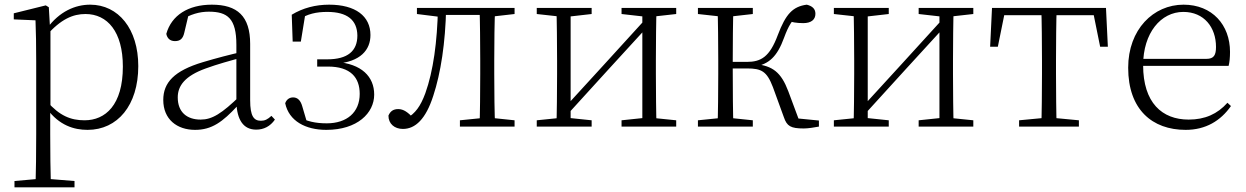

<svg xmlns="http://www.w3.org/2000/svg" viewBox="-20 -542 5334 822"><path d="M42 260H299V233L175 223H154L42 233ZM132 260H198C196 199 195 101 195 32V-71L196 -80V-420L194 -425L189 -511L176 -519L39 -485V-459L132 -455C134 -405 135 -347 135 -278V32C135 102 134 199 132 260ZM355 14C483 14 572 -91 572 -259C572 -418 487 -522 366 -522C302 -522 234 -493 181 -420H169L178 -389C241 -461 293 -482 346 -482C440 -482 506 -406 506 -257C506 -92 431 -27 342 -27C283 -27 235 -46 181 -108L169 -75H182C234 -5 297 14 355 14Z M815 14C887 14 933 -20 997 -89H1016L1010 -134C929 -55 888 -30 839 -30C780 -30 741 -62 741 -125C741 -175 772 -217 861 -249C910 -267 968 -283 1021 -297V-321C967 -309 906 -293 849 -276C725 -239 679 -188 679 -114C679 -31 738 14 815 14ZM1077 13C1109 13 1137 -1 1157 -30L1142 -46C1126 -31 1114 -25 1097 -25C1067 -25 1051 -44 1051 -113V-354C1051 -473 996 -522 887 -522C785 -522 714 -476 692 -397C696 -377 709 -366 729 -366C750 -366 763 -375 769 -402L788 -482L752 -454C795 -481 834 -492 874 -492C954 -492 992 -463 992 -350V-102C995 -30 1021 13 1077 13Z M1377 14C1510 14 1582 -58 1582 -137C1582 -214 1528 -269 1419 -277L1417 -269C1524 -277 1566 -329 1566 -392C1566 -473 1502 -522 1389 -522C1331 -522 1277 -508 1229 -479L1233 -364H1268L1288 -487L1256 -456C1296 -483 1335 -491 1381 -491C1467 -491 1509 -456 1510 -390C1510 -324 1469 -288 1381 -288H1338V-257H1384C1481 -257 1520 -210 1520 -140C1520 -61 1465 -14 1379 -14C1331 -14 1293 -22 1252 -45L1297 -9L1274 -87C1267 -112 1254 -125 1235 -125C1220 -125 1207 -117 1201 -100C1217 -24 1288 14 1377 14Z M1705 10C1758 10 1803 -32 1835 -132C1867 -229 1887 -359 1890 -508H1855C1852 -363 1835 -238 1801 -143C1780 -86 1758 -57 1721 -35V-26H1751V-35C1727 -61 1708 -75 1685 -75C1664 -75 1651 -66 1643 -47C1643 -12 1669 10 1705 10ZM1765 -482 1861 -470H1868V-508H1765ZM1870 -478H2062V-508H1870ZM1949 0H2183V-27L2078 -38H2058L1949 -27ZM2033 0H2100C2097 -48 2096 -158 2096 -226V-283C2096 -349 2097 -460 2100 -508H2033C2035 -460 2036 -349 2036 -283V-226C2036 -158 2035 -48 2033 0ZM2066 -470H2078L2183 -482V-508H2066Z M2278 0H2513V-27L2407 -38H2386L2278 -27ZM2641 0H2875V-27L2767 -38H2746L2641 -27ZM2362 0H2423V-508H2362C2364 -460 2365 -349 2365 -283V-226C2365 -158 2364 -48 2362 0ZM2403 -45 2586 -246 2770 -447H2776L2748 -465L2563 -262L2379 -61H2373ZM2730 0H2791C2789 -48 2788 -158 2788 -226V-283C2788 -349 2789 -460 2791 -508H2730ZM2278 -482 2387 -470H2408L2513 -482V-508H2278ZM2641 -482 2747 -470H2768L2875 -482V-508H2641Z M2968 0H3203V-27L3097 -38H3077L2968 -27ZM2968 -482 3077 -470H3097L3203 -482V-508H2968ZM3052 0H3120C3118 -48 3117 -158 3117 -254V-273C3117 -349 3118 -460 3120 -508H3052C3054 -460 3055 -349 3055 -283V-226C3055 -158 3054 -48 3052 0ZM3336 -40C3349 -2 3365 8 3421 8C3439 8 3465 4 3486 0V-26L3364 -38L3406 -14L3355 -151C3324 -233 3288 -260 3213 -268V-257C3271 -268 3307 -298 3337 -381C3356 -433 3371 -454 3396 -479L3351 -453C3371 -447 3390 -443 3419 -443C3453 -443 3471 -458 3471 -483C3471 -504 3458 -516 3434 -522C3374 -514 3344 -482 3310 -392C3275 -298 3238 -277 3177 -277H3085V-249H3178C3240 -249 3263 -237 3289 -169Z M3550 0H3785V-27L3679 -38H3658L3550 -27ZM3913 0H4147V-27L4039 -38H4018L3913 -27ZM3634 0H3695V-508H3634C3636 -460 3637 -349 3637 -283V-226C3637 -158 3636 -48 3634 0ZM3675 -45 3858 -246 4042 -447H4048L4020 -465L3835 -262L3651 -61H3645ZM4002 0H4063C4061 -48 4060 -158 4060 -226V-283C4060 -349 4061 -460 4063 -508H4002ZM3550 -482 3659 -470H3680L3785 -482V-508H3550ZM3913 -482 4019 -470H4040L4147 -482V-508H3913Z M4219 -342H4252L4285 -505L4252 -477H4690L4657 -505L4690 -342H4723L4715 -508H4227ZM4343 0H4599V-27L4483 -38H4459L4343 -27ZM4438 0H4504C4502 -48 4501 -158 4501 -226V-283C4501 -349 4502 -460 4504 -508H4438C4440 -460 4441 -349 4441 -283V-226C4441 -158 4440 -48 4438 0Z M5056 14C5142 14 5206 -25 5250 -88L5235 -102C5192 -54 5139 -30 5069 -30C4955 -30 4874 -102 4874 -263C4874 -401 4950 -491 5046 -491C5135 -491 5186 -425 5186 -341C5186 -306 5177 -290 5145 -290H4840V-260H5240C5244 -275 5246 -296 5246 -320C5246 -435 5170 -522 5047 -522C4918 -522 4810 -416 4810 -252C4810 -73 4913 14 5056 14Z"/></svg>

Font: Source Han Serif CN VF
Style: Regular
Weight: 250
Designer: Ryoko NISHIZUKA 西塚涼子 (kana & ideographs); Frank Grießhammer (Latin, Greek & Cyrillic); Wenlong ZHANG 张文龙 (bopomofo); San
Foundry: Adobe
Version: Version 2.002;hotconv 1.1.0;makeotfexe 2.6.0